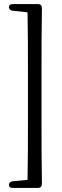

<svg xmlns="http://www.w3.org/2000/svg" viewBox="-20 -776 305 948"><path d="M44 152H167C180 152 187 145 187 132C185 29 185 -75 185 -177V-426C185 -530 185 -634 187 -736C187 -749 180 -756 167 -756H44C31 -756 24 -750 24 -741C24 -731 31 -724 43 -723L116 -715C118 -619 118 -522 118 -426V-177C118 -80 118 17 116 112L43 119C31 120 24 127 24 137C24 147 31 152 44 152Z"/></svg>

Font: 寒蝉锦书宋 CompactLight
Style: Bold
Weight: 400
Width: 4
Designer: 寒蝉锦书宋{Warren} 思源宋体{Ryoko NISHIZUKA 西塚涼子 (kana & ideographs); Frank Grießhammer (Latin, Greek & Cyrillic); Wenlong ZHANG 
Foundry: Adobe & ChillType
Version: Version 2.000;Glyphs 3.1.1 (3135)